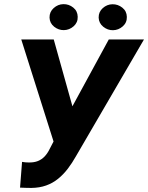

<svg xmlns="http://www.w3.org/2000/svg" viewBox="-20 -903 721 935"><path d="M268.6 -267.6 509.8 -710.9H681.2L349.6 -141.6Q331.5 -109.4 310.1 -81.3Q288.6 -53.2 262.7 -32.2Q236.8 -11.2 204.8 0.2Q172.9 11.7 132.8 12.2Q119.1 12.2 105.2 11.7Q91.3 11.2 77.6 10.7L87.4 -114.7Q95.2 -113.3 103.5 -112.5Q111.8 -111.8 120.1 -111.8Q146 -111.3 164.8 -118.9Q183.6 -126.5 197.8 -141.6Q211.9 -156.7 222.7 -179.2ZM241.7 -710.9 335.9 -374 352.5 -201.2 245.1 -200.2 83.5 -710.9ZM221.2 -817.4Q220.7 -845.2 241.5 -863.8Q262.2 -882.3 288.6 -882.8Q315.4 -883.3 336.7 -866.2Q357.9 -849.1 358.4 -821.3Q359.4 -793.5 338.6 -775.1Q317.9 -756.8 291 -756.3Q265.1 -755.9 243.7 -772.9Q222.2 -790 221.2 -817.4ZM460.4 -817.4Q460 -845.2 480.5 -863.5Q501 -881.8 527.3 -882.3Q554.2 -882.8 575.7 -865.7Q597.2 -848.6 597.7 -820.8Q598.6 -793 577.9 -774.7Q557.1 -756.3 530.3 -755.9Q504.4 -755.4 482.9 -772.7Q461.4 -790 460.4 -817.4Z"/></svg>

Font: Roboto ExtraBold
Style: Italic
Weight: 800
Designer: Christian Robertson
Foundry: Google
Version: Version 3.009; 2024